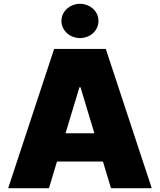

<svg xmlns="http://www.w3.org/2000/svg" viewBox="-20 -983 835 1003"><path d="M262.8 -727.3H532.7L772.7 0H559.7L517.8 -139.2H277.7L235.8 0H22.7ZM397.7 -963.1Q416.9 -963.1 434.3 -956.5Q451.7 -949.9 465 -938.2Q478.3 -926.5 486.3 -910Q494.3 -893.5 494.3 -873.6Q494.3 -853.7 486.3 -837.2Q478.3 -820.7 465 -808.9Q451.7 -797.2 434.3 -790.7Q416.9 -784.1 397.7 -784.1Q378.9 -784.1 361.5 -790.7Q344.1 -797.2 330.6 -809.1Q317.1 -821 309.1 -837.5Q301.1 -854 301.1 -873.6Q301.1 -893.5 309.1 -909.8Q317.1 -926.1 330.6 -938Q344.1 -949.9 361.5 -956.5Q378.9 -963.1 397.7 -963.1ZM473 -286.9 400.6 -527H394.9L322.4 -286.9Z"/></svg>

Font: Inter P Black
Style: Regular
Weight: 900
Designer: Rasmus Andersson
Foundry: rsms
Version: Version 3.018;git-588b23468